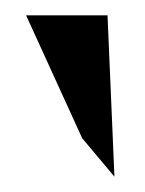

<svg xmlns="http://www.w3.org/2000/svg" viewBox="-20 -797 189 250"><path d="M14 -777 87 -617 129 -567 120 -777Z"/></svg>

Font: Charger Sport
Style: SeBdNrw
Weight: 600
Designer: Jasper
Foundry: Cannot Into Space Fonts
Version: Version 1.1